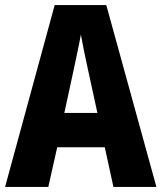

<svg xmlns="http://www.w3.org/2000/svg" viewBox="-20 -735 635 755"><path d="M426 0H595L398 -715H195L0 0H170L205 -156H392ZM326 -461 363 -291H233L270 -462C278 -501 292 -563 298 -599C305 -559 316 -507 326 -461Z"/></svg>

Font: Noto Sans Sinhala UI Condensed ExtraBold
Style: Regular
Weight: 800
Width: 3
Designer: Jelle Bosma - Monotype Design Team
Foundry: Monotype Imaging Inc.
Version: Version 2.006